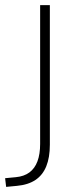

<svg xmlns="http://www.w3.org/2000/svg" viewBox="-23 -725 298 751"><path d="M1 6 -3 -28 39 -32Q71 -35 92 -50.5Q113 -66 123.5 -94Q134 -122 134 -162V-705H172V-159Q172 -109 158 -74.5Q144 -40 115.5 -21Q87 -2 43 2Z"/></svg>

Font: Nunito Sans 12pt ExtraLight Condensed
Style: Regular
Weight: 200
Width: 3
Version: Version 3.101;gftools[0.9.27]